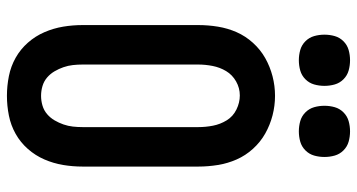

<svg xmlns="http://www.w3.org/2000/svg" viewBox="-252 -744 1005 540"><g transform="rotate(90 250.0 -474.5)"><path d="M250 8Q222 8 194.5 2.5Q167 -3 143 -16.5Q119 -30 100.5 -51Q82 -72 71 -97.5Q60 -123 55.5 -150Q51 -177 51 -205V-530Q51 -558 55.5 -585.5Q60 -613 71 -638Q82 -663 101 -684Q120 -705 144 -718.5Q168 -732 195 -739Q222 -746 250 -746Q278 -746 305 -739Q332 -732 356 -718.5Q380 -705 399 -684Q418 -663 429 -638Q440 -613 444.5 -585.5Q449 -558 449 -530V-205Q449 -177 444.5 -150Q440 -123 429 -97.5Q418 -72 399.5 -51Q381 -30 357 -16.5Q333 -3 305.5 2.5Q278 8 250 8ZM250 -88Q264 -88 277.5 -92Q291 -96 301.5 -105Q312 -114 319 -126Q326 -138 330.5 -151Q335 -164 336.5 -177.5Q338 -191 338 -205V-530Q338 -551 334 -571.5Q330 -592 319 -610Q308 -628 288.5 -637.5Q269 -647 249 -647Q228 -647 209.5 -636.5Q191 -626 180.5 -608.5Q170 -591 166 -570.5Q162 -550 162 -530V-205Q162 -191 163.5 -177.5Q165 -164 169.5 -151Q174 -138 181 -126Q188 -114 198.5 -105Q209 -96 222.5 -92Q236 -88 250 -88ZM350 -813Q335 -813 321 -817Q307 -821 296.5 -831.5Q286 -842 282 -856Q278 -870 278 -885Q278 -900 282 -914Q286 -928 296.5 -938.5Q307 -949 321 -953Q335 -957 350 -957Q365 -957 379 -953Q393 -949 403.5 -938.5Q414 -928 418 -914Q422 -900 422 -885Q422 -870 418 -856Q414 -842 403.5 -831.5Q393 -821 379 -817Q365 -813 350 -813ZM150 -813Q135 -813 121 -817Q107 -821 96.5 -831.5Q86 -842 82 -856Q78 -870 78 -885Q78 -900 82 -914Q86 -928 96.5 -938.5Q107 -949 121 -953Q135 -957 150 -957Q165 -957 179 -953Q193 -949 203.5 -938.5Q214 -928 218 -914Q222 -900 222 -885Q222 -870 218 -856Q214 -842 203.5 -831.5Q193 -821 179 -817Q165 -813 150 -813Z"/></g></svg>

Font: Zed Mono
Style: Bold
Weight: 700
Monospace: yes
Designer: Belleve Invis
Foundry: Belleve Invis
Version: Version 1.0.0; ttfautohint (v1.8.4)